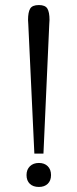

<svg xmlns="http://www.w3.org/2000/svg" viewBox="-20 -730 306 760"><path d="M92 -634 91 -651Q91 -682 99.5 -696Q108 -710 134 -710Q159 -710 167.5 -696Q176 -682 176 -651L175 -634L152 -122H116ZM85 -37Q85 -59 98.5 -72Q112 -85 134 -85Q156 -85 169 -72Q182 -59 182 -37Q182 -15 169 -2.5Q156 10 134 10Q111 10 98 -2.5Q85 -15 85 -37Z"/></svg>

Font: Taviraj Light
Style: Regular
Weight: 300
Designer: Katatrad Team
Foundry: CadsonDemak
Version: Version 1.001